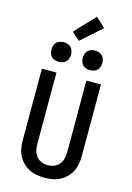

<svg xmlns="http://www.w3.org/2000/svg" viewBox="-170 -1274 939 1363"><g transform="rotate(15 300.0 -592.0)"><path d="M300 8Q271 8 242 3Q213 -2 187 -15.5Q161 -29 140 -50Q119 -71 106 -97Q93 -123 88 -152Q83 -181 83 -210V-735H190V-210Q190 -186 195.5 -162.5Q201 -139 216 -120.5Q231 -102 253.5 -93Q276 -84 300 -84Q324 -84 346.5 -93Q369 -102 384 -120.5Q399 -139 404.5 -162.5Q410 -186 410 -210V-735H517V-210Q517 -181 512 -152Q507 -123 494 -97Q481 -71 460 -50Q439 -29 413 -15.5Q387 -2 358 3Q329 8 300 8ZM415 -813Q401 -813 386.5 -817.5Q372 -822 362 -832Q352 -842 347.5 -856.5Q343 -871 343 -885Q343 -899 347.5 -913.5Q352 -928 362 -938Q372 -948 386.5 -952.5Q401 -957 415 -957Q429 -957 443.5 -952.5Q458 -948 468 -938Q478 -928 482.5 -913.5Q487 -899 487 -885Q487 -871 482.5 -856.5Q478 -842 468 -832Q458 -822 443.5 -817.5Q429 -813 415 -813ZM185 -813Q171 -813 156.5 -817.5Q142 -822 132 -832Q122 -842 117.5 -856.5Q113 -871 113 -885Q113 -899 117.5 -913.5Q122 -928 132 -938Q142 -948 156.5 -952.5Q171 -957 185 -957Q199 -957 213.5 -952.5Q228 -948 238 -938Q248 -928 252.5 -913.5Q257 -899 257 -885Q257 -871 252.5 -856.5Q248 -842 238 -832Q228 -822 213.5 -817.5Q199 -813 185 -813ZM285 -994 227 -1046 365 -1192 436 -1128Z"/></g></svg>

Font: Iosevka Semibold Extended
Style: Regular
Weight: 600
Width: 7
Monospace: yes
Designer: Belleve Invis
Foundry: Belleve Invis
Version: Version 32.5.0; ttfautohint (v1.8.4)